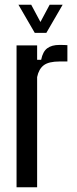

<svg xmlns="http://www.w3.org/2000/svg" viewBox="-20 -792 325 812"><path d="M50 0V-600H137V-539H154Q161 -574 180 -588Q199 -602 231 -602Q253 -602 265 -601V-532H232Q186 -532 165 -516Q144 -500 137 -466V0ZM58 -772H112L151 -699L190 -772H245L176 -653H127Z"/></svg>

Font: Big Shoulders Display SemiBold
Style: Regular
Weight: 600
Designer: Patric King
Foundry: XO Type Co
Version: Version 1.000; ttfautohint (v1.8.2)